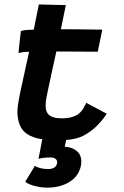

<svg xmlns="http://www.w3.org/2000/svg" viewBox="-20 -630 558 867"><path d="M194.3 -212.4Q193.8 -209 192.6 -202.6Q191.4 -196.3 190.4 -192.9Q186 -169.9 186 -153.8Q186 -127.9 197.3 -115Q208.5 -102.1 231.9 -97.7Q243.2 -95.7 263.2 -95.7Q297.9 -95.7 324.2 -108.9Q334 -113.8 342.5 -122.8Q351.1 -131.8 355.2 -138.7Q359.4 -145.5 364.3 -155.3Q369.1 -165 369.6 -165.5Q385.3 -157.7 415.8 -141.1Q446.3 -124.5 461.4 -116.7Q451.7 -98.1 423.8 -68.1Q396 -38.1 356.4 -17.1Q326.7 -1.5 278.8 2Q277.8 6.3 276.4 13.9Q274.9 21.5 273.7 26.9Q272.5 32.2 272.5 32.7Q305.2 34.2 326.2 51.5Q347.2 68.8 347.2 100.1Q347.2 109.4 345.2 118.7Q335.9 165 294.2 191.2Q252.4 217.3 193.4 217.3Q167.5 217.3 139.2 210.4Q110.8 203.6 93.8 190.9Q101.1 179.2 115.5 155.3Q129.9 131.3 137.2 119.1Q160.6 133.3 197.3 133.3Q231 133.3 237.3 109.4V108.9L237.8 108.4Q238.3 106.4 238.3 103Q238.3 93.3 230.7 87.2Q223.1 81.1 208.5 81.1Q172.9 81.1 153.8 87.4Q156.7 72.8 162.4 43.2Q168 13.7 170.9 -1Q127.9 -7.3 101.3 -25.6Q74.7 -43.9 64.5 -80.1Q58.6 -101.6 58.6 -123.5Q58.6 -147.9 67.4 -193.8Q68.4 -197.3 69.8 -204.3Q71.3 -211.4 71.8 -214.8Q92.8 -313.5 111.3 -396H104.5Q84 -396 63.5 -390.6Q64.9 -407.2 68.6 -440.2Q72.3 -473.1 74.2 -489.7Q91.3 -495.6 125 -495.6H132.3Q135.7 -512.7 143.8 -552.7Q151.9 -592.8 155.3 -609.9Q175.8 -609.4 216.6 -608.4Q257.3 -607.4 277.3 -606.9Q273.4 -587.9 264.4 -543.9Q255.4 -500 254.9 -498Q277.8 -498 324.2 -497.6Q370.6 -497.1 405.5 -496.6Q440.4 -496.1 441.9 -496.1L421.4 -396.5Q387.7 -396.5 327.1 -397Q266.6 -397.5 234.4 -397.5Q224.1 -353.5 211.7 -293.7Q199.2 -233.9 194.3 -212.4Z"/></svg>

Font: Fantasque Sans Mono
Style: Bold Italic
Weight: 700
Italic angle: -11°
Monospace: yes
Designer: Jany Belluz
Version: Version 1.7.1